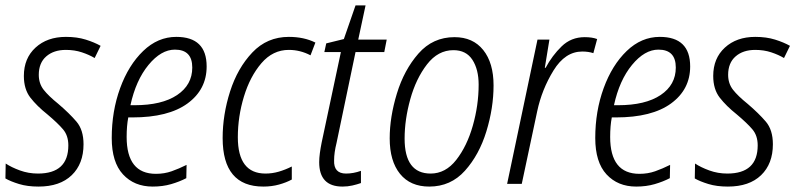

<svg xmlns="http://www.w3.org/2000/svg" viewBox="-23 -678 2934 708"><path d="M119 10Q198 10 241.5 -32Q285 -74 285 -146Q285 -199 259 -229.5Q233 -260 192 -295Q156 -324 138 -347Q120 -370 120 -402Q120 -446 147.5 -470Q175 -494 220 -494Q252 -494 279 -485Q306 -476 326 -464L348 -509Q325 -522 293 -532Q261 -542 220 -542Q151 -542 108 -502.5Q65 -463 65 -398Q65 -349 89 -318Q113 -287 152 -256Q190 -224 209.5 -201Q229 -178 229 -142Q229 -38 117 -38Q82 -38 50.5 -49.5Q19 -61 -2 -75L-3 -20Q16 -9 47 0.5Q78 10 119 10Z M540 10Q577 10 608 1Q639 -8 664 -21L665 -70Q637 -56 610 -46.5Q583 -37 552 -37Q444 -37 444 -173Q444 -214 450 -245H465Q598 -245 668.5 -296.5Q739 -348 739 -433Q739 -542 627 -542Q559 -542 505 -490Q451 -438 420 -353Q389 -268 389 -169Q389 -80 430.5 -35Q472 10 540 10ZM458 -290Q478 -382 524.5 -438.5Q571 -495 622 -495Q686 -495 686 -429Q686 -365 630 -327.5Q574 -290 473 -290Z M948 10Q979 10 1006 2.5Q1033 -5 1053 -16V-64Q1029 -52 1005 -45Q981 -38 956 -38Q854 -38 854 -172Q854 -248 876.5 -322Q899 -396 941 -445Q983 -494 1042 -494Q1084 -494 1122 -474L1140 -521Q1098 -542 1042 -542Q962 -542 907.5 -484.5Q853 -427 825.5 -341Q798 -255 798 -169Q798 10 948 10Z M1240 10Q1259 10 1276.5 6Q1294 2 1308 -3V-48Q1280 -38 1253 -38Q1207 -38 1209 -87Q1209 -115 1218 -151L1288 -486H1394L1403 -532H1298L1325 -658H1288L1245 -534L1180 -518L1173 -486H1234L1163 -152Q1159 -132 1156.5 -113.5Q1154 -95 1154 -80Q1154 10 1240 10Z M1560 10Q1639 10 1691.5 -48.5Q1744 -107 1770.5 -193.5Q1797 -280 1797 -363Q1797 -446 1759 -493.5Q1721 -541 1653 -541Q1573 -541 1520 -480.5Q1467 -420 1440.5 -333Q1414 -246 1414 -168Q1414 -84 1452 -37Q1490 10 1560 10ZM1565 -38Q1469 -38 1469 -167Q1469 -237 1490 -312.5Q1511 -388 1551.5 -440.5Q1592 -493 1649 -493Q1696 -493 1719 -457.5Q1742 -422 1742 -366Q1742 -290 1720.5 -214.5Q1699 -139 1659.5 -88.5Q1620 -38 1565 -38Z M1847 0H1901L1958 -268Q1975 -348 2018 -418Q2061 -488 2124 -488Q2147 -488 2165 -482L2179 -534Q2161 -541 2133 -541Q2083 -541 2048 -507Q2013 -473 1989 -428H1986L2003 -532H1959Z M2323 10Q2360 10 2391 1Q2422 -8 2447 -21L2448 -70Q2420 -56 2393 -46.5Q2366 -37 2335 -37Q2227 -37 2227 -173Q2227 -214 2233 -245H2248Q2381 -245 2451.5 -296.5Q2522 -348 2522 -433Q2522 -542 2410 -542Q2342 -542 2288 -490Q2234 -438 2203 -353Q2172 -268 2172 -169Q2172 -80 2213.5 -35Q2255 10 2323 10ZM2241 -290Q2261 -382 2307.5 -438.5Q2354 -495 2405 -495Q2469 -495 2469 -429Q2469 -365 2413 -327.5Q2357 -290 2256 -290Z M2661 10Q2740 10 2783.5 -32Q2827 -74 2827 -146Q2827 -199 2801 -229.5Q2775 -260 2734 -295Q2698 -324 2680 -347Q2662 -370 2662 -402Q2662 -446 2689.5 -470Q2717 -494 2762 -494Q2794 -494 2821 -485Q2848 -476 2868 -464L2890 -509Q2867 -522 2835 -532Q2803 -542 2762 -542Q2693 -542 2650 -502.5Q2607 -463 2607 -398Q2607 -349 2631 -318Q2655 -287 2694 -256Q2732 -224 2751.5 -201Q2771 -178 2771 -142Q2771 -38 2659 -38Q2624 -38 2592.5 -49.5Q2561 -61 2540 -75L2539 -20Q2558 -9 2589 0.5Q2620 10 2661 10Z"/></svg>

Font: Noto Sans Display SemiCondensed Light
Style: Italic
Weight: 300
Width: 4
Italic angle: -12°
Designer: Monotype Design Team
Foundry: Monotype Imaging Inc.
Version: Version 1.900